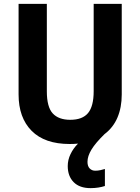

<svg xmlns="http://www.w3.org/2000/svg" viewBox="-20 -734 725 992"><path d="M432 102Q432 125 443.5 136.5Q455 148 472 148Q486 148 499.5 145Q513 142 522 139V227Q507 232 488 235Q469 238 448 238Q391 238 360.5 207Q330 176 330 124Q330 92 344.5 62Q359 32 383 8Q363 10 340 10Q211 10 143.5 -58Q76 -126 76 -246V-714H222V-262Q222 -181 252.5 -148Q283 -115 343 -115Q406 -115 435 -150Q464 -185 464 -263V-714H609V-246Q609 -179 587 -127Q565 -75 520 -41Q473 5 452.5 39Q432 73 432 102Z"/></svg>

Font: Noto Sans Devanagari UI SemiCondensed
Style: Bold
Weight: 700
Width: 4
Designer: Jelle Bosma - Monotype Design Team
Foundry: Monotype Imaging Inc.
Version: Version 2.004; ttfautohint (v1.8.4.7-5d5b)